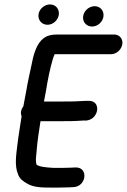

<svg xmlns="http://www.w3.org/2000/svg" viewBox="-20 -823 574 868"><path d="M356 -750.5C351.7 -723.3 371.6 -703 396.5 -703C421.6 -703 443.8 -723.6 447.5 -747.5C451.6 -773.7 433.7 -795 408 -795C384.2 -795 360 -776.1 356 -750.5ZM154.3 -759C150.2 -732.8 168.6 -711 194.8 -711C219.8 -711 242 -731.6 245.8 -755.5C249.8 -780.8 232.6 -803 206.2 -803C183.2 -803 158.4 -785 154.3 -759ZM495.9 -667H237.9C225.6 -667 214.5 -665.9 203.6 -663.1C142.7 -646.9 129.5 -563.5 121.8 -526.3C115.6 -496.7 104.7 -449.6 98.8 -412.4C95.3 -393.8 91.3 -372.7 86.9 -349.4L86 -343.2C82.6 -339.1 76.6 -328.3 75.3 -320C74.1 -312.6 74.3 -305.5 77.7 -297.3L71.2 -256C64.8 -215.2 60.7 -187.1 58.9 -170.9C53.6 -124.7 44.6 -75.8 61.5 -35.2C68.7 -13.2 87 -2.4 100.7 5.7C130 24.5 170.3 25 206.1 25H247.1C261.5 25 276.2 24.7 291.4 24L311.5 23C370.6 21.1 381 -66 323.4 -66C323.1 -66 322.6 -66 322.2 -66L301 -65C287.3 -64.3 274 -64 261.1 -64H222.7C183.5 -66.1 155.8 -69.4 144.9 -79.2C143.3 -84.9 142.4 -91.8 142.2 -104C147.1 -161.5 148.5 -181.5 160.2 -256L163.2 -275H236.2C286.7 -275 315.6 -275.1 354.7 -278H368.7C369.5 -278 370.8 -278.1 371.8 -278.2C428.7 -285.2 439 -370.4 379 -367H366.7C366.3 -367 365.5 -367 364.9 -366.9C328 -364.3 301.9 -364 250.2 -364H178.7C181.7 -380.1 184.7 -395.7 187.6 -410.6C195.9 -463.6 206.7 -515.8 219.5 -558.3C221.8 -565.4 224.1 -571.2 227.3 -578H481.9C507.5 -578 529.3 -599.7 533 -623C536.8 -647.6 519.8 -667 495.9 -667Z"/></svg>

Font: Just Breathe
Style: BdObl3
Weight: 400
Foundry: Cannot Into Space Fonts
Version: Version 0.72